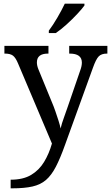

<svg xmlns="http://www.w3.org/2000/svg" viewBox="-20 -786 605 1046"><path d="M38 193Q106 193 149.5 167Q193 141 220 96.5Q247 52 263 -4L78 -441Q65 -472 50.5 -483Q36 -494 7 -494H4V-536H244V-494H241Q181 -494 181 -446Q181 -429 189 -409L262 -231Q272 -208 281.5 -180.5Q291 -153 299 -128Q307 -103 310 -86Q317 -115 328.5 -146Q340 -177 350 -207L417 -402Q426 -426 426 -445Q426 -494 360 -494H357V-536H565V-494H562Q533 -494 518 -479Q503 -464 486 -416L334 4Q308 77 284 123Q260 169 230.5 194.5Q201 220 157 230Q113 240 47 240H38ZM246 -619Q268 -648 292.5 -690Q317 -732 333 -766H440V-756Q428 -739 401 -710Q374 -681 342.5 -652.5Q311 -624 284 -606H246Z"/></svg>

Font: Noto Serif Khitan Small Script
Style: Regular
Weight: 400
Designer: LIU Zhao, ZHANG Congyu, Kushim JIANG
Foundry: Guyu Beijing Co. Ltd.
Version: Version 1.000; ttfautohint (v1.8.4.7-5d5b)